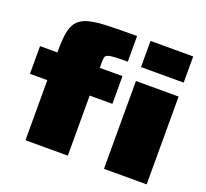

<svg xmlns="http://www.w3.org/2000/svg" viewBox="-126 -896 1127 1048"><g transform="rotate(20 437.0 -371.5)"><path d="M121 0V-349H20V-510H121V-527Q121 -591 129.5 -632Q138 -673 161 -696Q184 -719 226 -729Q268 -739 335 -741Q402 -743 499 -743V-594Q451 -594 424 -592.5Q397 -591 385 -586.5Q373 -582 370 -572.5Q367 -563 367 -546V-510H499V-349H367V0ZM577 0V-510H825V0ZM577 -591V-743H825V-591Z"/></g></svg>

Font: Saira Expanded Black
Style: Regular
Weight: 900
Width: 7
Designer: Hector Gatti with collaboration of the Omnibus-Type team
Foundry: Omnibus-Type
Version: Version 1.101